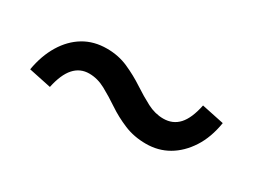

<svg xmlns="http://www.w3.org/2000/svg" viewBox="-28 -461 606 460"><g transform="rotate(30 275.0 -230.5)"><path d="M372 -155Q339 -155 311.5 -166.5Q284 -178 261 -193.5Q238 -209 216 -221Q194 -233 171 -233Q146 -233 129.5 -214.5Q113 -196 105 -158L43 -171Q50 -212 68.5 -242.5Q87 -273 114.5 -289.5Q142 -306 178 -306Q210 -306 237 -294Q264 -282 287.5 -266.5Q311 -251 333 -239.5Q355 -228 378 -228Q404 -228 420.5 -246Q437 -264 445 -303L507 -290Q500 -247 480.5 -217Q461 -187 433.5 -171Q406 -155 372 -155Z"/></g></svg>

Font: Ysabeau SC SemiBold
Style: Regular
Weight: 600
Designer: Christian Thalmann (Catharsis Fonts)
Version: Version 2.001;gftools[0.9.30]; featfreeze: smcp